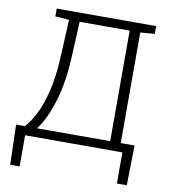

<svg xmlns="http://www.w3.org/2000/svg" viewBox="-94 -793 942 1048"><g transform="rotate(10 377.0 -269.0)"><path d="M33.2 172.9 26.9 -48.8H75.2Q101.6 -76.2 128.9 -128.2Q156.2 -180.2 176.5 -261Q196.8 -341.8 202.1 -456.1L211.9 -662.1L135.3 -668V-710.9H686.5V-668L606.9 -661.6V-48.8H683.6L679.2 172.4H624.5V0H85.4V172.9ZM142.1 -48.8H548.3V-661.6H271L261.2 -456.1Q253.9 -314.9 220 -208.7Q186 -102.5 142.1 -48.8Z"/></g></svg>

Font: Roboto Slab Light
Style: Regular
Weight: 300
Designer: Google
Version: Version 2.000; ttfautohint (v1.8.1.43-b0c9)